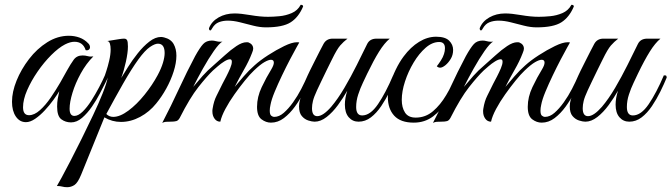

<svg xmlns="http://www.w3.org/2000/svg" viewBox="-20 -507 2798 800"><path d="M276 3Q253 3 235.5 -10Q218 -23 218 -63Q218 -80 220.5 -95Q223 -110 227 -127Q218 -112 202 -90Q186 -68 166.5 -47Q147 -26 126.5 -12Q106 2 88 2Q62 2 46 -21.5Q30 -45 30 -83Q30 -124 49 -171Q68 -218 101 -261Q134 -304 177 -331Q220 -358 267 -358Q290 -358 311 -350.5Q332 -343 348 -326Q355 -319 355 -310Q355 -304 350 -300Q345 -296 337 -298Q326 -333 290 -333Q273 -333 251 -322Q224 -308 193.5 -277.5Q163 -247 136.5 -208.5Q110 -170 93 -131Q76 -92 76 -60Q76 -27 101 -27Q123 -27 146.5 -48Q170 -69 191.5 -100.5Q213 -132 231 -163Q249 -194 259 -213Q274 -240 287 -258Q300 -276 324 -276Q335 -276 346 -273Q357 -270 369 -272Q339 -242 316.5 -201Q294 -160 282 -120.5Q270 -81 270 -54Q270 -24 290 -24Q306 -24 324.5 -42Q343 -60 360.5 -87.5Q378 -115 393 -143.5Q408 -172 417 -193Q422 -193 425.5 -192Q429 -191 429 -184Q428 -180 425.5 -175.5Q423 -171 418 -160Q410 -144 396 -117Q382 -90 363 -62.5Q344 -35 322 -16Q300 3 276 3Z M260 273Q248 273 239.5 270.5Q231 268 217 268Q221 262 236.5 233.5Q252 205 274 162.5Q296 120 320.5 70.5Q345 21 368 -27.5Q391 -76 407.5 -117.5Q424 -159 429 -184Q424 -184 420 -186Q416 -188 417 -193Q417 -193 423 -211Q429 -229 435 -254.5Q441 -280 441 -301Q441 -315 438 -325Q435 -335 427 -336L477 -344Q483 -345 488 -345.5Q493 -346 497 -346Q506 -346 509.5 -339.5Q513 -333 513 -313Q513 -288 504.5 -249.5Q496 -211 485 -182Q496 -200 513.5 -228Q531 -256 554 -285Q577 -314 602 -333.5Q627 -353 651 -353Q656 -353 664 -351Q692 -344 703.5 -323.5Q715 -303 715 -275Q715 -245 703.5 -209Q692 -173 673 -138.5Q654 -104 631 -76Q603 -41 564 -20Q525 1 484 1Q447 1 415 -18L318 221Q304 255 290 264Q276 273 260 273ZM452 -20Q480 -20 515 -46Q550 -72 582.5 -112.5Q615 -153 637 -194Q652 -222 659 -245.5Q666 -269 666 -286Q666 -325 638 -325Q625 -325 604.5 -311Q584 -297 557 -260Q528 -220 493.5 -159.5Q459 -99 423 -32Q435 -20 452 -20Z M1088 -393Q1063 -393 1035.5 -400Q1008 -407 980.5 -414Q953 -421 929 -421Q909 -421 892 -414.5Q875 -408 864 -389L861 -384Q858 -380 856 -380Q854 -380 852 -383Q850 -386 851 -390Q862 -418 891 -434.5Q920 -451 957 -451Q983 -451 1023.5 -444Q1064 -437 1097 -437Q1118 -437 1144.5 -439.5Q1171 -442 1195.5 -452.5Q1220 -463 1233 -487Q1243 -487 1243 -480Q1224 -435 1191 -414Q1158 -393 1088 -393ZM690 0Q679 0 671.5 0.5Q664 1 656 5Q693 -66 726 -137.5Q759 -209 793 -273Q813 -309 826.5 -323.5Q840 -338 863 -338Q871 -338 880 -335.5Q889 -333 898 -333Q904 -333 907 -334Q893 -326 871 -294.5Q849 -263 826 -222Q803 -181 785 -145Q804 -168 824.5 -191Q845 -214 870 -235Q892 -254 916.5 -276.5Q941 -299 965 -315Q989 -331 1007 -331Q1014 -331 1016 -330Q1035 -322 1035 -304Q1035 -298 1030 -286Q1017 -252 996.5 -216.5Q976 -181 958 -145Q973 -163 995.5 -189Q1018 -215 1041 -235Q1063 -255 1097 -277Q1131 -299 1164 -315Q1197 -331 1217 -331Q1224 -331 1227 -330Q1227 -330 1216 -310.5Q1205 -291 1188.5 -259.5Q1172 -228 1155 -192.5Q1138 -157 1124.5 -124.5Q1111 -92 1107 -70Q1104 -57 1104 -46Q1104 -30 1110 -25Q1116 -20 1123 -20Q1143 -20 1162.5 -37Q1182 -54 1201 -80.5Q1220 -107 1235.5 -137Q1251 -167 1262 -193Q1274 -193 1274 -184Q1263 -157 1246.5 -124.5Q1230 -92 1209 -63Q1188 -34 1163 -15Q1138 4 1109 4Q1088 4 1069.5 -10Q1051 -24 1051 -62Q1051 -103 1070.5 -144Q1090 -185 1111 -219Q1121 -236 1121 -246Q1121 -258 1109 -258Q1099 -258 1081.5 -248Q1064 -238 1038 -213Q1022 -198 1000.5 -171.5Q979 -145 957 -114Q935 -83 919 -53Q903 -23 898 0Q883 0 874 -12.5Q865 -25 865 -42Q865 -45 865 -48Q865 -51 866 -55Q871 -86 882 -107.5Q893 -129 907 -158Q914 -171 923 -188.5Q932 -206 939 -222.5Q946 -239 946 -250Q946 -260 938 -260Q929 -260 914.5 -251Q900 -242 887 -230.5Q874 -219 867 -213Q842 -189 806.5 -144Q771 -99 729 -16Q723 -5 715 -2.5Q707 0 690 0Z M1291 0Q1280 0 1264.5 -5Q1249 -10 1237.5 -23.5Q1226 -37 1226 -64Q1226 -90 1243 -124Q1260 -158 1273 -184Q1262 -184 1262 -193Q1263 -196 1271 -212Q1279 -228 1290 -250Q1301 -272 1311.5 -292.5Q1322 -313 1328 -324Q1340 -346 1366 -346H1428Q1411 -333 1397.5 -317.5Q1384 -302 1364 -261Q1364 -261 1357 -247Q1350 -233 1339.5 -211.5Q1329 -190 1318.5 -168Q1308 -146 1301 -131Q1288 -103 1284 -86.5Q1280 -70 1280 -56Q1280 -23 1302 -23Q1326 -23 1360 -62Q1388 -95 1415 -141Q1442 -187 1466.5 -236Q1491 -285 1510 -324Q1521 -346 1549 -346H1604Q1582 -328 1559.5 -292Q1537 -256 1510 -200Q1503 -185 1492 -162Q1481 -139 1472.5 -113Q1464 -87 1464 -61Q1464 -26 1489 -26Q1523 -26 1555 -73Q1587 -120 1618 -193Q1626 -193 1627.5 -192Q1629 -191 1630 -184Q1619 -157 1603.5 -125.5Q1588 -94 1568.5 -65Q1549 -36 1525.5 -18Q1502 0 1474 0Q1449 0 1433 -18.5Q1417 -37 1417 -71Q1417 -98 1427 -129Q1410 -99 1388 -69Q1366 -39 1341 -19.5Q1316 0 1291 0Z M1704 4Q1649 4 1622.5 -25Q1596 -54 1596 -103Q1596 -126 1605 -156Q1614 -186 1629 -217Q1644 -248 1662 -272Q1691 -311 1726 -332.5Q1761 -354 1797 -354Q1835 -354 1851.5 -337.5Q1868 -321 1868 -299Q1868 -278 1858 -261.5Q1848 -245 1835.5 -235Q1823 -225 1814 -225Q1806 -225 1800 -231Q1808 -241 1817 -255Q1826 -269 1830 -282Q1834 -294 1834 -306Q1834 -332 1810 -332Q1781 -332 1753.5 -308Q1726 -284 1703.5 -246.5Q1681 -209 1667.5 -167.5Q1654 -126 1654 -91Q1654 -59 1667.5 -38Q1681 -17 1712 -17Q1753 -17 1784 -43.5Q1815 -70 1839 -110.5Q1863 -151 1881 -193Q1885 -193 1889 -191.5Q1893 -190 1893 -184Q1873 -134 1846 -91Q1819 -48 1784.5 -22Q1750 4 1704 4Z M2216 -393Q2191 -393 2163.5 -400Q2136 -407 2108.5 -414Q2081 -421 2057 -421Q2037 -421 2020 -414.5Q2003 -408 1992 -389L1989 -384Q1986 -380 1984 -380Q1982 -380 1980 -383Q1978 -386 1979 -390Q1990 -418 2019 -434.5Q2048 -451 2085 -451Q2111 -451 2151.5 -444Q2192 -437 2225 -437Q2246 -437 2272.5 -439.5Q2299 -442 2323.5 -452.5Q2348 -463 2361 -487Q2371 -487 2371 -480Q2352 -435 2319 -414Q2286 -393 2216 -393ZM1818 0Q1807 0 1799.5 0.5Q1792 1 1784 5Q1821 -66 1854 -137.5Q1887 -209 1921 -273Q1941 -309 1954.5 -323.5Q1968 -338 1991 -338Q1999 -338 2008 -335.5Q2017 -333 2026 -333Q2032 -333 2035 -334Q2021 -326 1999 -294.5Q1977 -263 1954 -222Q1931 -181 1913 -145Q1932 -168 1952.5 -191Q1973 -214 1998 -235Q2020 -254 2044.5 -276.5Q2069 -299 2093 -315Q2117 -331 2135 -331Q2142 -331 2144 -330Q2163 -322 2163 -304Q2163 -298 2158 -286Q2145 -252 2124.5 -216.5Q2104 -181 2086 -145Q2101 -163 2123.5 -189Q2146 -215 2169 -235Q2191 -255 2225 -277Q2259 -299 2292 -315Q2325 -331 2345 -331Q2352 -331 2355 -330Q2355 -330 2344 -310.5Q2333 -291 2316.5 -259.5Q2300 -228 2283 -192.5Q2266 -157 2252.5 -124.5Q2239 -92 2235 -70Q2232 -57 2232 -46Q2232 -30 2238 -25Q2244 -20 2251 -20Q2271 -20 2290.5 -37Q2310 -54 2329 -80.5Q2348 -107 2363.5 -137Q2379 -167 2390 -193Q2402 -193 2402 -184Q2391 -157 2374.5 -124.5Q2358 -92 2337 -63Q2316 -34 2291 -15Q2266 4 2237 4Q2216 4 2197.5 -10Q2179 -24 2179 -62Q2179 -103 2198.5 -144Q2218 -185 2239 -219Q2249 -236 2249 -246Q2249 -258 2237 -258Q2227 -258 2209.5 -248Q2192 -238 2166 -213Q2150 -198 2128.5 -171.5Q2107 -145 2085 -114Q2063 -83 2047 -53Q2031 -23 2026 0Q2011 0 2002 -12.5Q1993 -25 1993 -42Q1993 -45 1993 -48Q1993 -51 1994 -55Q1999 -86 2010 -107.5Q2021 -129 2035 -158Q2042 -171 2051 -188.5Q2060 -206 2067 -222.5Q2074 -239 2074 -250Q2074 -260 2066 -260Q2057 -260 2042.5 -251Q2028 -242 2015 -230.5Q2002 -219 1995 -213Q1970 -189 1934.5 -144Q1899 -99 1857 -16Q1851 -5 1843 -2.5Q1835 0 1818 0Z M2419 0Q2408 0 2392.5 -5Q2377 -10 2365.5 -23.5Q2354 -37 2354 -64Q2354 -90 2371 -124Q2388 -158 2401 -184Q2390 -184 2390 -193Q2391 -196 2399 -212Q2407 -228 2418 -250Q2429 -272 2439.5 -292.5Q2450 -313 2456 -324Q2468 -346 2494 -346H2556Q2539 -333 2525.5 -317.5Q2512 -302 2492 -261Q2492 -261 2485 -247Q2478 -233 2467.5 -211.5Q2457 -190 2446.5 -168Q2436 -146 2429 -131Q2416 -103 2412 -86.5Q2408 -70 2408 -56Q2408 -23 2430 -23Q2454 -23 2488 -62Q2516 -95 2543 -141Q2570 -187 2594.5 -236Q2619 -285 2638 -324Q2649 -346 2677 -346H2732Q2710 -328 2687.5 -292Q2665 -256 2638 -200Q2631 -185 2620 -162Q2609 -139 2600.5 -113Q2592 -87 2592 -61Q2592 -26 2617 -26Q2651 -26 2683 -73Q2715 -120 2746 -193Q2754 -193 2755.5 -192Q2757 -191 2758 -184Q2747 -157 2731.5 -125.5Q2716 -94 2696.5 -65Q2677 -36 2653.5 -18Q2630 0 2602 0Q2577 0 2561 -18.5Q2545 -37 2545 -71Q2545 -98 2555 -129Q2538 -99 2516 -69Q2494 -39 2469 -19.5Q2444 0 2419 0Z"/></svg>

Font: Great Vibes
Style: Regular
Weight: 400
Designer: Robert E. Leuschke, Viktoriya Grabowska, Viviana Monsalve, Eben Sorkin
Foundry: Robert E. Leuschke
Version: Version 1.103; ttfautohint (v1.8.4.7-5d5b)